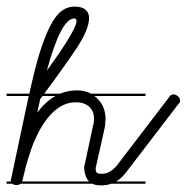

<svg xmlns="http://www.w3.org/2000/svg" viewBox="-20 -571 566 582"><path d="M421 -14H317Q303 -9 286 -9Q270 -9 260 -14H42Q38 -10 30 -10Q23 -10 17 -14H0V-21H13Q12 -25 14 -30L67 -280H0V-287H69Q84 -357 99 -407Q115 -458 131 -490Q146 -520 163 -535L173 -542Q188 -551 206 -551Q228 -551 239 -542L245 -535Q250 -527 250 -516Q250 -482 211 -423Q175 -369 114 -287H162Q186 -297 213 -297Q234 -297 250 -290Q253 -288 256 -287H421V-280H266Q272 -276 277 -270Q289 -258 294.5 -242.5Q300 -227 300 -209Q299 -204 299 -197.5Q299 -191 297 -182L271 -66Q270 -64 270 -59Q270 -49 275 -46.5Q280 -44 286 -44Q301 -44 312.5 -50.5Q324 -57 334 -69L493 -277Q498 -285 506 -285Q512 -285 519 -279.5Q526 -274 526 -266Q526 -260 521 -256L361 -47Q348 -30 332 -21H421ZM245 -27Q240 -35 237.5 -45Q235 -55 235 -63Q235 -69 237 -73L262 -190Q265 -198 265 -210Q265 -235 250 -248Q235 -261 210 -261Q185 -261 164 -248.5Q143 -236 126 -215Q109 -194 96 -168.5Q83 -143 74 -117Q65 -91 58.5 -66.5Q52 -42 48 -24L47 -21H250Q247 -24 245 -27ZM122 -357Q165 -416 188.5 -455Q212 -494 212 -507Q212 -515 205 -515Q165 -515 122 -357ZM102 -271 93 -230Q118 -263 148 -280H109Z"/></svg>

Font: Gruenewald VA 3. Klasse
Style: Regular
Weight: 400
Designer: Peter Wiegel
Foundry: Peter Wiegel, nach dem Schriftentwurf von Dr. H. Gr¸newald
Version: Version 0.007